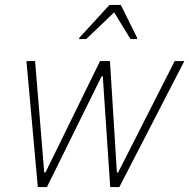

<svg xmlns="http://www.w3.org/2000/svg" viewBox="-20 -757 766 777"><path d="M133 0 87 -510H122L159 -59H164L385 -510H425L453 -59H458L687 -510H726L463 0H426L396 -448H391L170 0ZM300 -599 301 -604 423 -737H469L535 -604L534 -599H508L442 -707L329 -599Z"/></svg>

Font: Saira Semi Condensed Thin
Style: Italic
Weight: 100
Width: 4
Italic angle: -12°
Designer: Hector Gatti with collaboration of the Omnibus-Type team
Foundry: Omnibus-Type
Version: Version 1.001; ttfautohint (v1.8)